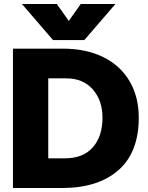

<svg xmlns="http://www.w3.org/2000/svg" viewBox="-20 -943 741 963"><path d="M90 -923H265L325 -838L385 -923H559L403 -742H246ZM45 -699H296Q411 -699 497 -657Q583 -615 629.5 -536.5Q676 -458 676 -353Q676 -179 574 -89.5Q472 0 291 0H45ZM306 -149Q397 -149 445.5 -204Q494 -259 494 -353Q494 -439 445.5 -494.5Q397 -550 312 -550H222V-149Z"/></svg>

Font: Prompt
Style: Bold
Weight: 700
Designer: Katatrad Team
Foundry: CadsonDemak
Version: Version 1.000